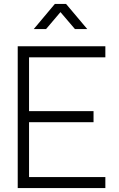

<svg xmlns="http://www.w3.org/2000/svg" viewBox="-20 -955 605 975"><path d="M151.5 -807.5 258.5 -935H315.5L423 -807.5H360.5L287 -893.5L214 -807.5ZM70 0V-720H515V-664H127.5V-390.5H455V-334.5H127.5V-56H515V0Z"/></svg>

Font: Manrope ExtraLight Light
Style: Regular
Weight: 300
Version: Version 4.504